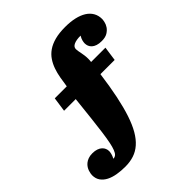

<svg xmlns="http://www.w3.org/2000/svg" viewBox="-241 -1069 1221 1221"><g transform="rotate(-45 370.0 -458.5)"><path d="M487.8 -537.1Q474.6 -438.5 458.5 -360.8Q442.4 -283.2 422.9 -224.4Q403.3 -165.5 379.4 -124.5Q355.5 -83.5 326.4 -57.9Q297.4 -32.2 262 -20.5Q226.6 -8.8 184.6 -8.8Q146 -8.8 111.6 -14.6Q77.1 -20.5 51.5 -33.7Q25.9 -46.9 10.7 -68.1Q-4.4 -89.4 -4.4 -120.1Q-4.4 -125.5 -2.9 -134.8Q-1.5 -144 2.2 -155Q5.9 -166 12.9 -177Q20 -188 31 -197Q42 -206.1 57.9 -211.9Q73.7 -217.8 95.2 -217.8Q118.7 -217.8 135 -211.9Q151.4 -206.1 161.6 -196.5Q171.9 -187 176.5 -175.3Q181.2 -163.6 181.2 -151.4Q181.2 -143.6 178 -129.9Q174.8 -116.2 165.5 -98.6Q178.7 -98.6 188.7 -106.9Q198.7 -115.2 206.5 -135.3Q214.4 -155.3 220.9 -187.7Q227.5 -220.2 234.1 -269Q240.7 -317.9 248 -383.8Q255.4 -449.7 264.6 -536.1H159.7L173.8 -633.8H281.7Q286.6 -668.9 292.5 -702.9Q298.3 -736.8 309.1 -767.3Q319.8 -797.9 337.2 -823.7Q354.5 -849.6 381.6 -868.4Q408.7 -887.2 447.8 -897.7Q486.8 -908.2 541.5 -908.2Q588.4 -908.2 625.7 -899.7Q663.1 -891.1 689.5 -874.5Q715.8 -857.9 729.7 -833.5Q743.7 -809.1 743.7 -777.8Q743.7 -769.5 740.2 -753.2Q736.8 -736.8 726.1 -720.5Q715.3 -704.1 695.6 -691.9Q675.8 -679.7 643.1 -679.7Q619.1 -679.7 602.3 -685.3Q585.4 -690.9 575 -700.4Q564.5 -710 559.8 -721.9Q555.2 -733.9 555.2 -746.6Q555.2 -754.9 558.3 -768.6Q561.5 -782.2 571.8 -799.8Q533.2 -799.8 511.5 -789.8Q489.7 -779.8 489.7 -759.8Q489.7 -751 491.7 -740.7Q493.7 -730.5 496.1 -718Q498.5 -705.6 500.5 -691.4Q502.4 -677.2 502.4 -661.1Q502.4 -654.8 502 -647.7Q501.5 -640.6 500.5 -633.8H629.4L615.7 -537.1Z"/></g></svg>

Font: Corben
Style: Bold
Weight: 700
Designer: vernon adams
Foundry: vernon adams
Version: Version 1.101; ttfautohint (v1.6)